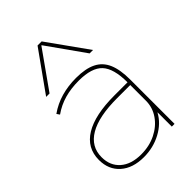

<svg xmlns="http://www.w3.org/2000/svg" viewBox="-234 -888 996 996"><g transform="rotate(-45 264.5 -390.0)"><path d="M216 10Q135 10 87.5 -32Q40 -74 40 -145Q40 -233 115.5 -279Q191 -325 334 -325H430Q430 -426 391 -468Q352 -510 257 -510Q200 -510 152.5 -496.5Q105 -483 64 -454L53 -470Q97 -501 148 -515.5Q199 -530 257 -530Q326 -530 368.5 -509Q411 -488 430.5 -443Q450 -398 450 -325V0H430V-104H429Q401 -52 343 -21Q285 10 216 10ZM216 -10Q276 -10 324.5 -34Q373 -58 401.5 -99Q430 -140 430 -190V-305H334Q199 -305 129.5 -264Q60 -223 60 -145Q60 -83 101.5 -46.5Q143 -10 216 -10ZM78 -570 235 -790H265L422 -570H397L251 -776H249L103 -570Z"/></g></svg>

Font: M PLUS 2 Thin Thin
Style: Regular
Weight: 250
Version: Version 1.001